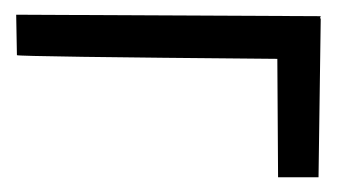

<svg xmlns="http://www.w3.org/2000/svg" viewBox="-20 -492 489 261"><path d="M358 -251 357 -412Q5 -415 3 -417L2 -472L416 -470L415 -467H416L413 -251Z"/></svg>

Font: Londrina Solid
Style: Regular
Weight: 400
Designer: Marcelo Magalhaes
Foundry: Marcelo Magalh„es
Version: Version 1.001 2011